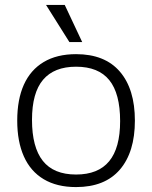

<svg xmlns="http://www.w3.org/2000/svg" viewBox="-20 -740 618 780"><path d="M289 20Q211 20 157.5 -12Q104 -44 77 -104.5Q50 -165 50 -250Q50 -336 77 -396Q104 -456 157.5 -488Q211 -520 289 -520Q406 -520 467 -449Q528 -378 528 -250Q528 -122 467 -51Q406 20 289 20ZM289 -31Q379 -31 423.5 -85Q468 -139 468 -248Q468 -360 424 -414.5Q380 -469 289 -469Q200 -469 155 -416Q110 -363 110 -253Q110 -142 154 -86.5Q198 -31 289 -31ZM167 -720H243L314 -569H262Z"/></svg>

Font: Moderustic Light
Style: Regular
Weight: 300
Designer: Tural Alisoy
Foundry: TAFT Foundry
Version: Version 2.120